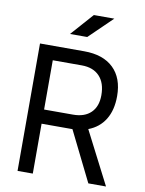

<svg xmlns="http://www.w3.org/2000/svg" viewBox="-96 -961 779 1029"><g transform="rotate(10 293.0 -447.0)"><path d="M72.3 0V-693.4H313Q416 -693.4 472.2 -639.4Q528.3 -585.4 528.3 -486.8Q528.3 -410.6 496.8 -359.6Q465.3 -308.6 406.7 -286.6L553.7 0H457.5L323.2 -271.5Q318.4 -271.5 313 -271.5H155.3V0ZM155.3 -348.6H313Q375.5 -348.6 409.9 -382.3Q444.3 -416 444.3 -477.1Q444.3 -543.9 409.9 -580.3Q375.5 -616.7 313 -616.7H155.3ZM221.7 -771.5 330.1 -893.6H441.4L315.4 -771.5Z"/></g></svg>

Font: CaskaydiaMono NF SemiLight
Style: Regular
Weight: 350
Designer: Aaron Bell
Foundry: Saja Typeworks
Version: Version 2111.001; ttfautohint (v1.8.4);Nerd Fonts 3.1.1